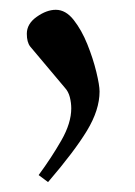

<svg xmlns="http://www.w3.org/2000/svg" viewBox="-20 -158 273 388"><path d="M77.1 210 58.1 195.8Q84 160.6 104 125.7Q124 90.8 124 61Q124 49.8 121.1 38.3Q118.2 26.9 110.8 19L41 -64Q34.2 -72.8 34.2 -89.8Q34.2 -109.9 54.2 -124Q74.2 -138.2 92.8 -138.2Q112.8 -138.2 128.9 -117.7Q145 -97.2 156.5 -68.6Q168 -40 174.6 -12.9Q181.2 14.2 181.2 26.9Q181.2 64 155.8 106Q130.4 147.9 77.1 210Z"/></svg>

Font: Aref Ruqaa
Style: Regular
Weight: 400
Designer: Abdullah Aref
Version: Version 1.002